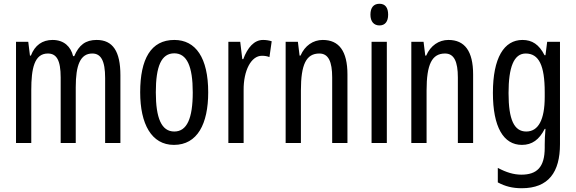

<svg xmlns="http://www.w3.org/2000/svg" viewBox="-20 -759 3056 1019"><path d="M493 -547C434 -547 399 -520 374 -461H368C356 -511 320 -547 259 -547C205 -547 165 -519 144 -464H139L130 -537H65V0H146V-281C146 -395 162 -475 234 -475C280 -475 302 -440 302 -348V0H382V-296C382 -413 406 -475 470 -475C515 -475 538 -438 538 -345V0H619V-360C619 -486 579 -547 493 -547Z M1085 -269C1085 -452 1019 -547 905 -547C781 -547 724 -446 724 -269C724 -101 784 10 903 10C1028 10 1085 -102 1085 -269ZM807 -269C807 -407 836 -476 905 -476C972 -476 1003 -407 1003 -269C1003 -130 972 -61 905 -61C837 -61 807 -132 807 -269Z M1376 -547C1329 -547 1294 -507 1271 -445H1266L1255 -537H1192V0H1273V-280C1272 -385 1313 -463 1370 -463C1385 -463 1398 -461 1410 -456L1422 -540C1406 -545 1391 -547 1376 -547Z M1693 -547C1642 -547 1598 -517 1575 -464H1570L1561 -537H1496V0H1577V-279C1577 -417 1605 -475 1675 -475C1723 -475 1743 -432 1743 -348V0H1824V-364C1824 -488 1779 -547 1693 -547Z M1994 -739C1963 -739 1946 -719 1946 -681C1946 -645 1964 -624 1994 -624C2024 -624 2040 -645 2040 -681C2040 -718 2025 -739 1994 -739ZM2033 -537H1952V0H2033Z M2360 -547C2309 -547 2265 -517 2242 -464H2237L2228 -537H2163V0H2244V-279C2244 -417 2272 -475 2342 -475C2390 -475 2410 -432 2410 -348V0H2491V-364C2491 -488 2446 -547 2360 -547Z M2753 -547C2655 -547 2596 -452 2596 -266C2596 -85 2652 10 2750 10C2804 10 2842 -18 2871 -75H2875C2872 -43 2871 -13 2871 9V25C2871 129 2829 168 2747 168C2707 168 2667 156 2622 132V209C2661 230 2700 240 2749 240C2891 240 2952 155 2952 6V-537H2884L2875 -466H2870C2841 -523 2804 -547 2753 -547ZM2770 -475C2840 -475 2871 -412 2871 -270V-245C2871 -123 2837 -61 2773 -61C2709 -61 2679 -123 2679 -265C2679 -402 2707 -475 2770 -475Z"/></svg>

Font: Noto Sans Lao Looped ExtraCondensed
Style: Regular
Weight: 400
Width: 2
Designer: Mark Frömberg, Ben Mitchell
Foundry: The Fontpad Ltd
Version: Version 1.002